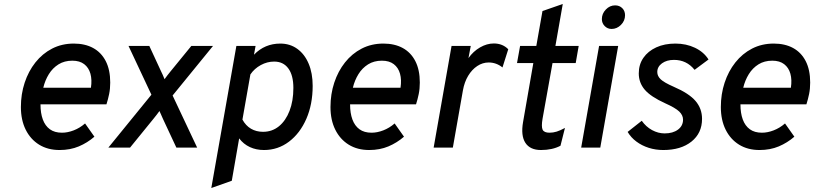

<svg xmlns="http://www.w3.org/2000/svg" viewBox="-20 -742 4092 965"><path d="M279.5 12Q220 12 176.5 -15Q133 -42 109 -90.5Q85 -139 85 -204Q85 -269 104 -326.5Q123 -384 158 -428.2Q193 -472.5 242 -497.8Q291 -523 351 -523Q407 -523 448 -500.8Q489 -478.5 511.5 -434.8Q534 -391 534 -327Q534 -296 528.5 -269.2Q523 -242.5 515 -217.5H183.5Q183.5 -173.5 195.2 -141.5Q207 -109.5 230.8 -92.2Q254.5 -75 291.5 -75Q320 -75 350.5 -86.8Q381 -98.5 407.5 -121.5L454.5 -55Q419.5 -24.5 376.2 -6.2Q333 12 279.5 12ZM197.5 -301H437Q443 -341 434.5 -371.5Q426 -402 403.2 -419.5Q380.5 -437 343.5 -437Q303.5 -437 274 -418.5Q244.5 -400 225.5 -369.2Q206.5 -338.5 197.5 -301Z M524.5 0 741 -266 626 -511H730.5L789.5 -383.5Q793.5 -375.5 798 -365.5Q802.5 -355.5 807 -344Q814.5 -354.5 822 -364.2Q829.5 -374 837 -383L941.5 -511H1050.5L847.5 -262L971 0H866.5L799 -144.5Q795.5 -153 790.5 -163.8Q785.5 -174.5 781.5 -184Q774 -174 766.5 -164Q759 -154 751 -144.5L633.5 0Z M1042 203 1168 -511H1264.5L1256.5 -467Q1310.5 -523 1389 -523Q1437.5 -523 1474.2 -496.5Q1511 -470 1531.2 -422.2Q1551.5 -374.5 1551.5 -310.5Q1551.5 -218 1519.8 -145Q1488 -72 1432.5 -30Q1377 12 1307 12Q1267.5 12 1235.8 -2.8Q1204 -17.5 1182 -46.5L1145 166.5ZM1302 -79.5Q1347.5 -79.5 1381.8 -107.2Q1416 -135 1435.2 -184.8Q1454.5 -234.5 1454.5 -300Q1454.5 -363.5 1429.2 -398Q1404 -432.5 1358 -432.5Q1323 -432.5 1290.8 -415Q1258.5 -397.5 1238.5 -368L1198.5 -141Q1215 -110.5 1241.5 -95Q1268 -79.5 1302 -79.5Z M1835.5 12Q1776 12 1732.5 -15Q1689 -42 1665 -90.5Q1641 -139 1641 -204Q1641 -269 1660 -326.5Q1679 -384 1714 -428.2Q1749 -472.5 1798 -497.8Q1847 -523 1907 -523Q1963 -523 2004 -500.8Q2045 -478.5 2067.5 -434.8Q2090 -391 2090 -327Q2090 -296 2084.5 -269.2Q2079 -242.5 2071 -217.5H1739.5Q1739.5 -173.5 1751.2 -141.5Q1763 -109.5 1786.8 -92.2Q1810.5 -75 1847.5 -75Q1876 -75 1906.5 -86.8Q1937 -98.5 1963.5 -121.5L2010.5 -55Q1975.5 -24.5 1932.2 -6.2Q1889 12 1835.5 12ZM1753.5 -301H1993Q1999 -341 1990.5 -371.5Q1982 -402 1959.2 -419.5Q1936.5 -437 1899.5 -437Q1859.5 -437 1830 -418.5Q1800.5 -400 1781.5 -369.2Q1762.5 -338.5 1753.5 -301Z M2159.5 0 2249.5 -511H2346L2334.5 -450Q2358.5 -484 2392.8 -503.8Q2427 -523.5 2462 -523.5Q2506 -523.5 2534.5 -494.5L2505.5 -403Q2490 -415.5 2472.5 -421.8Q2455 -428 2436.5 -428Q2405.5 -428 2378.8 -410.2Q2352 -392.5 2333 -361Q2314 -329.5 2306.5 -287L2256 0Z M2699 12Q2644 12 2620.5 -24.2Q2597 -60.5 2609 -129L2660.5 -425H2578.5L2594 -511H2675.5L2706.5 -686.5L2808.5 -722L2771.5 -511H2888.5L2873.5 -425H2757L2707 -146Q2700 -105.5 2707.2 -90.2Q2714.5 -75 2742 -75Q2760 -75 2777.8 -80.5Q2795.5 -86 2819.5 -99L2797 -9.5Q2756.5 12 2699 12Z M2901 0 2991 -511H3087L2997 0ZM3054 -596.5Q3033.5 -596.5 3019.2 -611Q3005 -625.5 3005 -646Q3005 -673.5 3025 -694.2Q3045 -715 3071.5 -715Q3093.5 -715 3107.5 -701Q3121.5 -687 3121.5 -665.5Q3121.5 -637.5 3101 -617Q3080.5 -596.5 3054 -596.5Z M3314 12Q3275 12 3240.5 1Q3206 -10 3178.5 -30.5Q3151 -51 3134.5 -79L3205.5 -135Q3226.5 -105 3257.2 -88.2Q3288 -71.5 3320.5 -71.5Q3362 -71.5 3387.5 -90.5Q3413 -109.5 3413 -140.5Q3413 -163 3393.8 -181.5Q3374.5 -200 3323 -223Q3250.5 -256 3220.5 -291.2Q3190.5 -326.5 3190.5 -373Q3190.5 -418 3213.8 -451.5Q3237 -485 3278.5 -504Q3320 -523 3374.5 -523Q3429 -523 3473.2 -501.8Q3517.5 -480.5 3541 -443L3471 -391Q3431 -441 3367.5 -441Q3331 -441 3307.2 -423.8Q3283.5 -406.5 3283.5 -380Q3283.5 -359.5 3300.8 -343.2Q3318 -327 3366 -306Q3443.5 -272.5 3476 -234.2Q3508.5 -196 3508.5 -144.5Q3508.5 -73 3455.5 -30.5Q3402.5 12 3314 12Z M3797.5 12Q3738 12 3694.5 -15Q3651 -42 3627 -90.5Q3603 -139 3603 -204Q3603 -269 3622 -326.5Q3641 -384 3676 -428.2Q3711 -472.5 3760 -497.8Q3809 -523 3869 -523Q3925 -523 3966 -500.8Q4007 -478.5 4029.5 -434.8Q4052 -391 4052 -327Q4052 -296 4046.5 -269.2Q4041 -242.5 4033 -217.5H3701.5Q3701.5 -173.5 3713.2 -141.5Q3725 -109.5 3748.8 -92.2Q3772.5 -75 3809.5 -75Q3838 -75 3868.5 -86.8Q3899 -98.5 3925.5 -121.5L3972.5 -55Q3937.5 -24.5 3894.2 -6.2Q3851 12 3797.5 12ZM3715.5 -301H3955Q3961 -341 3952.5 -371.5Q3944 -402 3921.2 -419.5Q3898.5 -437 3861.5 -437Q3821.5 -437 3792 -418.5Q3762.5 -400 3743.5 -369.2Q3724.5 -338.5 3715.5 -301Z"/></svg>

Font: Overpass Medium
Style: Italic
Weight: 500
Italic angle: -10°
Designer: Delve Withrington, Dave Bailey, Thomas Jockin
Foundry: Delve Fonts LLC
Version: Version 4.000